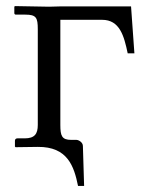

<svg xmlns="http://www.w3.org/2000/svg" viewBox="-20 -482 485 630"><path d="M104 0C202 -1 223 64 236 128H256L252 -3C252 -15 238 -23 231 -23H214C183 -23 178 -36 178 -72V-417H315C373 -417 387 -364 399 -307H421L410 -461H179L141 -460L29 -462L27 -460V-439C27 -436 29 -434 32 -434H63C99 -434 104 -424 104 -386V-72C104 -43 94 -28 61 -28H37C32 -28 29 -25 29 -20V-1L31 1Z"/></svg>

Font: Linux Libertine O C
Style: Regular
Weight: 400
Designer: Philipp H. Poll
Foundry: Philipp H. Poll
Version: Version 4.0.3